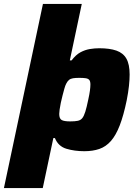

<svg xmlns="http://www.w3.org/2000/svg" viewBox="-53 -763 701 979"><path d="M-33 196 166 -743H364L303 -455H312Q334 -484 357.5 -496.5Q381 -509 405.5 -513Q430 -517 453 -517Q506 -517 540.5 -505Q575 -493 591.5 -464Q608 -435 608 -383Q608 -357 604.5 -324.5Q601 -292 593 -251Q577 -174 557.5 -123.5Q538 -73 512.5 -44Q487 -15 453.5 -3.5Q420 8 377 8Q327 8 285.5 -4.5Q244 -17 227 -59H219L165 196ZM305 -144Q329 -144 343.5 -147Q358 -150 366.5 -160.5Q375 -171 382 -193.5Q389 -216 397 -255Q403 -282 405.5 -301Q408 -320 408 -332Q408 -348 402.5 -355Q397 -362 384.5 -364Q372 -366 351 -366Q332 -366 319.5 -364Q307 -362 299 -355.5Q291 -349 285 -337Q280 -328 275.5 -312Q271 -296 266 -276.5Q261 -257 257 -238.5Q253 -220 251 -204.5Q249 -189 249 -182Q249 -158 261.5 -151Q274 -144 305 -144Z"/></svg>

Font: Saira SemiExpanded ExtraBold
Style: Italic
Weight: 800
Width: 6
Italic angle: -12°
Designer: Hector Gatti with collaboration of the Omnibus-Type team
Foundry: Omnibus-Type
Version: Version 1.101